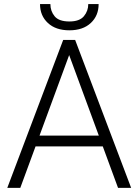

<svg xmlns="http://www.w3.org/2000/svg" viewBox="-20 -903 665 923"><path d="M547.4 0 474.1 -199.2H150.9L77.6 0H15.1L283.7 -710.9H341.3L610.4 0ZM169.9 -251H455.1L312.5 -638.2ZM404.3 -883.3H454.1Q454.1 -827.6 416.5 -792.5Q378.9 -757.3 313.5 -757.3Q248 -757.3 210.2 -792.5Q172.4 -827.6 172.4 -883.3H222.2Q222.2 -849.6 242.7 -824.7Q263.2 -799.8 313.5 -799.8Q362.3 -799.8 383.3 -825Q404.3 -850.1 404.3 -883.3Z"/></svg>

Font: Vazirmatn UI ExtraLight
Style: Regular
Weight: 200
Designer: Saber Rastikerdar
Foundry: Saber Rastikerdar
Version: Version 33.003